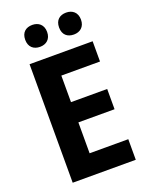

<svg xmlns="http://www.w3.org/2000/svg" viewBox="-167 -1002 841 1087"><g transform="rotate(-20 253.0 -459.0)"><path d="M101 -852C101 -808 129 -786 167 -786C204 -786 233 -808 233 -852C233 -896 204 -918 167 -918C129 -918 101 -897 101 -852ZM305 -852C305 -808 332 -786 371 -786C408 -786 437 -808 437 -852C437 -896 408 -918 371 -918C333 -918 305 -897 305 -852ZM457 0V-124H224V-310H442V-432H224V-592H457V-714H77V0Z"/></g></svg>

Font: Noto Sans Thai Looped SemiCondensed
Style: Bold
Weight: 700
Width: 4
Designer: Sasikarn Vongin, Ben Mitchell
Foundry: The Fontpad Ltd
Version: Version 1.001